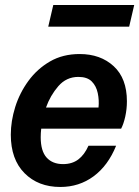

<svg xmlns="http://www.w3.org/2000/svg" viewBox="-20 -734 554 764"><path d="M220 10Q132 10 77.5 -45Q23 -100 23 -198Q23 -252 40.5 -308Q58 -364 93 -412Q128 -460 179 -489.5Q230 -519 297 -519Q380 -519 432.5 -470.5Q485 -422 485 -331Q485 -300 478.5 -270.5Q472 -241 462 -222H144Q142 -204 142 -188Q142 -133 165.5 -107Q189 -81 231 -81Q267 -81 291.5 -99.5Q316 -118 332 -154H442Q410 -75 352.5 -32.5Q295 10 220 10ZM292 -428Q244 -428 212 -391Q180 -354 163 -306H372Q375 -335 369 -363.5Q363 -392 345 -410Q327 -428 292 -428ZM172 -628 192 -714H514L494 -628Z"/></svg>

Font: Instrument Sans SemiCondensed SemiBold Italic
Style: Regular
Weight: 600
Width: 4
Italic angle: -13°
Designer: Rodrigo Fuenzalida
Foundry: fragTYPE
Version: Version 1.000; ttfautohint (v1.8.4.7-5d5b);gftools[0.9.28]